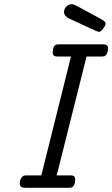

<svg xmlns="http://www.w3.org/2000/svg" viewBox="-20 -894 534 914"><path d="M74.2 -18.1Q74.2 -44.9 88.9 -55.2Q93.8 -59.1 103 -59.1H176.8L317.9 -625H252Q231 -625 231 -643.1Q231 -677.2 249 -682.1Q252.9 -683.1 261.2 -683.1H474.1Q494.1 -681.2 494.1 -666Q494.1 -637.2 480 -627.9Q476.1 -625 465.8 -625H392.1L250 -59.1H316.9Q337.9 -59.1 337.9 -41Q337.9 -6.8 318.8 -1Q314.9 0 307.1 0H101.1Q74.2 0 74.2 -18.1ZM284.7 -836.9Q284.7 -851.1 295.7 -862.5Q306.6 -874 321.8 -874Q330.6 -874 347.2 -865Q363.8 -856 462.9 -802.2Q482.9 -791 482.9 -781.2Q482.9 -773.4 471.4 -757.8Q460 -742.2 449.7 -742.2Q443.8 -742.2 310.5 -805.2Q284.7 -817.9 284.7 -836.9Z"/></svg>

Font: CMU Concrete
Style: Italic
Weight: 500
Italic angle: -14.04°
Version: Version 0.7.0